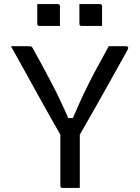

<svg xmlns="http://www.w3.org/2000/svg" viewBox="-20 -928 690 948"><path d="M374 0H289Q278 0 278 -11V-263Q258 -297 229 -349Q200 -401 166 -462Q132 -523 98 -585Q64 -647 34 -700H123Q133 -700 137 -696.5Q141 -693 145 -684Q193 -598 235.5 -516.5Q278 -435 317 -345H340Q367 -409 393 -464Q419 -519 449 -575Q479 -631 517 -700H602Q609 -700 612 -695.5Q615 -691 610 -682Q573 -615 531.5 -541Q490 -467 449.5 -395Q409 -323 374 -263ZM164 -908H265Q276 -908 276 -897V-800H175Q164 -800 164 -811ZM372 -908H473Q484 -908 484 -897V-800H383Q372 -800 372 -811Z"/></svg>

Font: Recursive Sn Lnr St
Style: Regular
Weight: 400
Version: Version 1.079;hotconv 1.0.112;makeotfexe 2.5.65598; ttfautoh